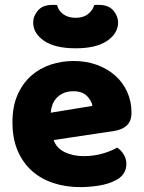

<svg xmlns="http://www.w3.org/2000/svg" viewBox="-20 -751 590 787"><path d="M309 16Q250 16 199.5 -0.5Q149 -17 111.5 -50Q74 -83 52.5 -133Q31 -183 31 -250Q31 -316 52.5 -363.5Q74 -411 109 -441.5Q144 -472 189 -486.5Q234 -501 281 -501Q334 -501 377.5 -485Q421 -469 452.5 -441Q484 -413 501.5 -374Q519 -335 519 -289Q519 -255 500 -237Q481 -219 447 -214L200 -177Q211 -144 245 -127.5Q279 -111 323 -111Q364 -111 400.5 -121.5Q437 -132 460 -146Q476 -136 487 -118Q498 -100 498 -80Q498 -35 456 -13Q424 4 384 10Q344 16 309 16ZM281 -377Q257 -377 239.5 -369Q222 -361 211 -348.5Q200 -336 194.5 -320.5Q189 -305 188 -289L359 -317Q356 -337 337 -357Q318 -377 281 -377ZM290 -553Q206 -553 161 -583.5Q116 -614 116 -659Q116 -685 135.5 -708Q155 -731 196 -731Q201 -731 205 -731Q209 -731 214 -730Q219 -708 239 -693Q259 -678 290 -678Q321 -678 340.5 -693Q360 -708 366 -730Q371 -731 375 -731Q379 -731 384 -731Q425 -731 444.5 -708Q464 -685 464 -659Q464 -614 419 -583.5Q374 -553 290 -553Z"/></svg>

Font: Baloo
Style: Regular
Weight: 400
Designer: Sarang Kulkarni and Ek Type
Foundry: Ek Type
Version: Version 1.443;PS 1.000;hotconv 16.6.51;makeotf.lib2.5.65220;